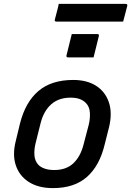

<svg xmlns="http://www.w3.org/2000/svg" viewBox="-20 -956 675 987"><path d="M356 -545Q427 -545 474 -515Q521 -485 539.5 -430.5Q558 -376 541 -304L518 -213Q492 -104 427 -46.5Q362 11 252 11Q178 11 129 -20Q80 -51 61.5 -105.5Q43 -160 61 -231L83 -322Q111 -432 178 -488.5Q245 -545 356 -545ZM343 -454Q282 -454 243.5 -420Q205 -386 189 -324L163 -220Q155 -188 157 -158Q159 -128 178 -108Q190 -96 210.5 -89Q231 -82 259 -82Q320 -82 356.5 -116Q393 -150 409 -211L436 -314Q444 -346 442 -377.5Q440 -409 420 -428Q408 -440 389.5 -447Q371 -454 343 -454ZM349 -781H480Q491 -781 488 -770L461 -661H330Q319 -661 322 -672ZM282 -936H625Q637 -936 634 -925Q629 -903 623.5 -884.5Q618 -866 613 -845H270Q259 -845 262 -856Q267 -877 272.5 -896Q278 -915 282 -936Z"/></svg>

Font: Recursive Mn Lnr St Med
Style: Italic
Weight: 500
Italic angle: -15°
Monospace: yes
Version: Version 1.079;hotconv 1.0.112;makeotfexe 2.5.65598; ttfautoh